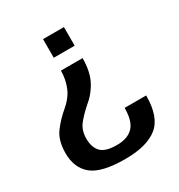

<svg xmlns="http://www.w3.org/2000/svg" viewBox="-164 -704 846 907"><g transform="rotate(-30 259.0 -250.5)"><path d="M320 -422H202Q201.5 -373.5 184.5 -332.5Q167.5 -291.5 124.5 -255.5Q88 -225.5 56.8 -184Q25.5 -142.5 25.5 -72.5Q25.5 7.5 77.2 49.8Q129 92 257.5 92Q375.5 92 433.8 45.2Q492 -1.5 492 -119H374.5Q374.5 -47.5 344.8 -16.2Q315 15 255.5 15Q194 15 169.5 -10.2Q145 -35.5 145 -83Q145 -128.5 169 -158.8Q193 -189 225 -217Q270 -253 295 -301.2Q320 -349.5 320 -422ZM317 -491.5V-593H203V-491.5Z"/></g></svg>

Font: Anybody UltraCondensed Thin Medium
Style: Regular
Weight: 500
Version: Version 1.111